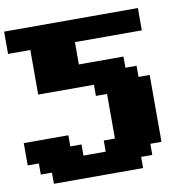

<svg xmlns="http://www.w3.org/2000/svg" viewBox="-92 -967 1060 1060"><g transform="rotate(-10 437.5 -437.5)"><path d="M125 0H625V-62.5H687.5V-125H750V-500H687.5V-562.5H625V-625H375V-750H750V-875H0V-750H125V-500H437.5V-437.5H500V-187.5H437.5V-125H312.5V-187.5H250V-250H0V-125H62.5V-62.5H125Z"/></g></svg>

Font: Faithful 32x
Style: Bold
Weight: 400
Foundry: Faithful Resource Pack
Version: Version 1.0; January 27, 2023